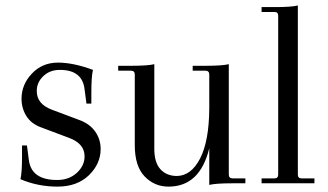

<svg xmlns="http://www.w3.org/2000/svg" viewBox="-20 -674 1206 706"><path d="M350.1 -126Q350.1 -71.8 307.1 -29.8Q263.7 12.2 191.4 12.2Q119.1 12.2 55.2 -15.1Q61 -39.1 61 -99.1V-139.2H79.1L85.9 -86.9Q94.7 -11.7 190.9 -12.2Q233.9 -12.2 262.7 -38.6Q291 -64.9 291 -99.1Q291 -146 233.9 -167L129.9 -206.1Q94.7 -219.2 77.1 -247.1Q59.6 -274.9 59.1 -310.1Q59.1 -363.3 97.2 -403.3Q134.8 -443.4 192.4 -443.8Q250 -443.8 321.8 -417Q315.9 -393.1 315.9 -333V-293H297.9L291 -345.2Q283.2 -417 200.2 -417Q163.1 -417 139.2 -394Q115.2 -371.1 115.2 -339.8Q114.7 -292 169.9 -271L273.9 -231.9Q311 -217.8 330.6 -189.5Q350.1 -161.1 350.1 -126Z M821.3 -32.2Q821.3 -18.1 835.4 -18.1H882.3V0H833.5Q773.4 0 749.5 5.9V-128.9Q715.3 12.2 599.6 12.2Q547.9 12.2 511.7 -25.4Q475.6 -63 475.6 -140.1V-399.9Q475.6 -414.1 461.4 -414.1H414.6V-432.1H463.4Q523.4 -432.1 547.4 -438V-127Q547.4 -76.2 569.8 -51.8Q592.3 -27.3 629.4 -26.9Q682.6 -26.9 715.8 -91.3Q749 -155.8 749.5 -276.9V-399.9Q749.5 -414.1 735.4 -414.1H688.5V-432.1H737.3Q797.4 -432.1 821.3 -438Z M1002.9 -32.2V-616.2Q1002.9 -630.4 989.3 -629.9H941.9V-647.9H991.2Q1051.3 -647.9 1075.2 -653.8V-32.2Q1075.2 -18.1 1088.9 -18.1H1136.2V0H941.9V-18.1H989.3Q1002.9 -18.1 1002.9 -32.2Z"/></svg>

Font: Arapey-Regular
Style: Regular
Weight: 400
Designer: Eduardo Rodriguez Tunni
Foundry: Eduardo Rodriguez Tunni
Version: Version 1.002